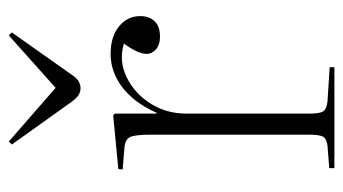

<svg xmlns="http://www.w3.org/2000/svg" viewBox="-196 -602 798 447"><g transform="rotate(-90 203.5 -379.0)"><path d="M35 0V-12L87 -16Q103 -18 108 -26Q113 -34 113 -60V-427Q113 -465 107 -476.5Q101 -488 80 -489L32 -493L33 -503L158 -515L162 -511V-414H164Q187 -466 223 -493.5Q259 -521 301 -521Q341 -521 365 -501.5Q389 -482 389 -452Q389 -431 377 -418.5Q365 -406 341 -406Q322 -406 311.5 -415.5Q301 -425 301 -437Q301 -457 325 -490Q285 -502 247.5 -484Q210 -466 186 -429Q162 -392 162 -344V-59Q162 -35 167 -26.5Q172 -18 191 -16L270 -11V0ZM221 -591Q214 -591 207 -594.5Q200 -598 190 -611L90 -751L97 -758L222 -649L344 -758L351 -751L250 -608Q238 -591 221 -591Z"/></g></svg>

Font: Literata 72pt ExtraLight
Style: Regular
Weight: 200
Designer: Latin by Veronika Burian and Jose Scaglione. Greek by Irene Vlachou. Cyrillic by Vera Evstafieva.
Foundry: TypeTogether
Version: Version 3.002